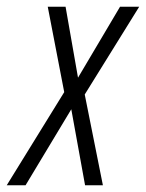

<svg xmlns="http://www.w3.org/2000/svg" viewBox="-64 -551 434 571"><path d="M-44 0 127 -277 78 -531H131L168 -320L293 -531H350L188 -270L242 0H189L148 -226L12 0Z"/></svg>

Font: Noto Sans ExtraCondensed Light
Style: Italic
Weight: 300
Width: 2
Italic angle: -12°
Designer: Monotype Design Team
Foundry: Monotype Imaging Inc.
Version: Version 2.013; ttfautohint (v1.8.4.7-5d5b)